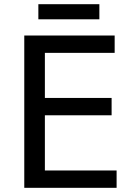

<svg xmlns="http://www.w3.org/2000/svg" viewBox="-20 -899 642 919"><path d="M163.6 -806.6H455.6V-878.9H163.6ZM96.2 0H538.1V-83H194.8V-347.2H514.2V-430.2H194.8V-646H528.8V-729H96.2Z"/></svg>

Font: Hack
Style: Regular
Weight: 400
Monospace: yes
Designer: Christopher Simpkins
Foundry: Christopher Simpkins
Version: Version 2.010